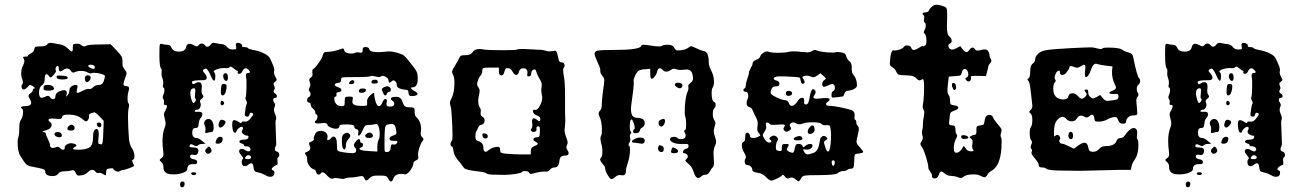

<svg xmlns="http://www.w3.org/2000/svg" viewBox="-20 -674 5474 807"><path d="M398 -185Q382 -202 376 -202Q375 -202 363 -198Q351 -193 354 -186Q356 -181 351.5 -172.5Q347 -164 342 -164Q337 -164 322 -177Q304 -191 275 -192H261Q244 -192 241 -183Q240 -174 229 -174Q220 -174 213 -175Q208 -176 201 -176Q184 -176 184 -170Q184 -165 191 -161Q197 -156 197 -150Q197 -132 169 -125Q159 -122 158 -120L162 -119Q173 -119 173 -110Q173 -106 181.5 -89Q190 -72 190 -66Q190 -52 202 -52Q208 -52 214 -55Q224 -60 232 -52Q240 -44 246 -44.5Q252 -45 252 -53Q252 -61 260.5 -66.5Q269 -72 280 -72Q281 -72 283.5 -71.5Q286 -71 287 -71Q302 -68 301 -62Q301 -58 294 -56Q287 -52 287 -48Q287 -45 306 -45H319Q350 -47 360.5 -58Q371 -69 371 -97Q371 -123 379 -129Q384 -132 386 -132Q395 -132 395 -110Q395 -101 394 -96Q391 -69 396 -69Q398 -69 402 -68Q406 -67 407 -67Q413 -67 414 -116L416 -166ZM227 -387Q227 -397 222 -397Q217 -397 214.5 -389.5Q212 -382 215 -377Q218 -374 205 -359Q197 -349 193.5 -348.5Q190 -348 186 -354Q181 -362 175 -362Q168 -362 168 -343Q168 -323 157 -316Q144 -308 144 -284Q144 -263 156 -263Q161 -263 171 -268Q184 -275 190 -266Q196 -257 203 -257Q213 -257 213 -270Q213 -283 230 -290Q243 -295 249 -295Q261 -295 261 -283Q261 -282 260.5 -280.5Q260 -279 260 -278Q258 -271 258 -269Q259 -267 265 -275Q272 -284 272 -296Q272 -304 280 -310.5Q288 -317 299 -317Q306 -317 306 -310Q306 -307 304 -299.5Q302 -292 302 -289Q302 -284 307 -284Q312 -284 329 -293Q347 -302 354 -300Q362 -298 371 -307Q381 -317 396 -317Q411 -317 416 -333Q421 -348 421 -355Q421 -359 405 -363.5Q389 -368 376 -368Q368 -368 366 -367Q359 -363 349 -369Q338 -376 320 -376Q307 -376 295 -371Q285 -365 278 -376Q272 -386 262 -386Q253 -386 245 -379Q227 -366 227 -387ZM378 -395Q374 -402 361 -402Q351 -402 351 -397Q351 -393 360.5 -388Q370 -383 375 -385Q380 -387 378 -395ZM179 -488Q183 -494 193 -494Q199 -494 212 -491Q225 -488 230 -488Q250 -485 264 -471Q277 -458 282 -458Q286 -458 286 -469Q286 -471 286 -474Q286 -484 287.5 -486.5Q289 -489 298 -490Q314 -492 322 -484Q332 -476 341 -481Q351 -487 398 -487L445 -488L471 -461Q487 -444 491 -436.5Q495 -429 495 -414V-400Q495 -394 503.5 -383Q512 -372 512 -366Q512 -363 511 -361Q499 -328 499 -320Q499 -312 511 -312Q528 -312 520 -290Q516 -276 516 -262Q516 -244 520 -240Q525 -235 520 -216Q518 -208 518 -182Q518 -144 522 -91Q524 -67 535 -50Q545 -35 545 -18Q545 -4 539 -3Q534 -1 536 4Q538 9 541 16Q544 23 543 24Q540 27 520.5 34Q501 41 495 41Q490 41 482 46Q478 50 467 45Q456 40 456 35Q456 32 441 34Q431 35 428.5 38.5Q426 42 426 51Q426 63 424 63Q422 63 414 58Q402 51 395 53Q387 55 381 47Q375 40 368 40Q359 40 349 50Q338 61 321 63Q310 65 306 63Q302 61 298 52Q292 38 281 42Q269 46 251 46Q231 46 225 56Q217 67 199 66Q170 65 170 46Q170 40 160.5 36.5Q151 33 112 26Q103 25 95.5 20Q88 15 85 11Q82 7 76 -2.5Q70 -12 67 -16Q54 -35 54 -77Q54 -89 56 -93Q61 -106 61 -132Q61 -163 67 -169Q77 -181 77 -206Q77 -214 74 -216Q62 -223 75 -227Q79 -228 85 -228Q111 -228 111 -242Q111 -250 102 -264Q96 -274 107 -281Q118 -288 118 -296Q118 -302 125 -302Q131 -302 118 -312L107 -317Q103 -317 95 -307Q86 -298 80 -298Q73 -298 71 -306Q69 -314 74 -320Q79 -326 74 -340Q69 -350 69 -365Q69 -384 77 -399Q86 -417 80 -427Q76 -433 77 -434.5Q78 -436 86 -436Q98 -436 98 -440Q98 -444 110 -450Q122 -455 124 -467Q125 -475 129.5 -477Q134 -479 150 -479Q174 -479 179 -488ZM218 -349Q217 -355 221 -356Q225 -357 241 -356Q265 -355 265 -347Q265 -340 242 -340Q219 -340 218 -349ZM340 -354Q345 -359 353 -357Q361 -355 361 -348Q361 -340 354 -333.5Q347 -327 342 -330Q338 -332 337 -341Q336 -350 340 -354ZM166 -314Q169 -317 179 -317Q196 -317 203 -310Q207 -304 207 -302Q207 -293 182 -293Q163 -293 163 -301Q163 -312 166 -314ZM387 -150Q386 -159 396 -159Q406 -159 406 -148Q406 -142 401.5 -140Q397 -138 392.5 -141Q388 -144 387 -150ZM270 -145Q275 -150 280 -150Q285 -150 289.5 -145.5Q294 -141 294 -136Q294 -125 278 -125H275Q265 -126 263.5 -132Q262 -138 270 -145ZM210 -114Q213 -119 222 -119Q235 -119 239 -110Q240 -108 240 -105Q240 -97 229 -97Q222 -97 215.5 -101Q209 -105 209 -110Q209 -112 210 -114Z M1015 -18Q1002 -5 1022 -5Q1035 -5 1035 -12Q1035 -19 1027.5 -21Q1020 -23 1015 -18ZM801 -260Q799 -261 799 -268Q799 -271 800 -280Q801 -289 801 -293Q801 -303 796 -303Q780 -303 780 -283Q780 -273 782 -266Q788 -241 793 -241Q796 -241 801 -248Q806 -257 801 -260ZM865 -486Q870 -494 879 -494Q882 -494 893 -491.5Q904 -489 910 -489Q927 -487 934 -477Q942 -466 958 -466Q970 -466 972 -468.5Q974 -471 972 -479Q972 -480 971.5 -482Q971 -484 971 -485Q971 -494 980 -494Q986 -494 992 -490.5Q998 -487 998 -483Q998 -482 997.5 -482Q997 -482 997 -481Q996 -479 1000 -477L1007 -476Q1020 -476 1022 -472Q1024 -468 1044 -464Q1069 -460 1090 -449.5Q1111 -439 1115 -428Q1116 -426 1121 -415.5Q1126 -405 1129.5 -395.5Q1133 -386 1133 -379Q1133 -378 1132.5 -376.5Q1132 -375 1132 -374Q1130 -366 1137 -352Q1143 -342 1143 -338.5Q1143 -335 1136 -330Q1130 -326 1130 -321Q1130 -319 1132.5 -313Q1135 -307 1135 -304Q1135 -300 1132 -296Q1127 -287 1135 -282Q1147 -275 1143 -266Q1142 -263 1137 -263Q1130 -263 1128.5 -256.5Q1127 -250 1133 -242Q1139 -234 1134 -224Q1128 -213 1136 -195Q1144 -177 1139 -169Q1138 -168 1138 -156Q1138 -145 1139.5 -113.5Q1141 -82 1141 -73Q1141 -64 1140 -63Q1129 -40 1144 -37Q1152 -35 1153.5 -25.5Q1155 -16 1148 -12Q1146 -11 1146 -4Q1146 -1 1146.5 4.5Q1147 10 1147 12Q1147 20 1142 20Q1139 20 1130.5 26Q1122 32 1122 37Q1122 40 1127 42Q1135 44 1133 56Q1131 69 1116 69Q1106 69 1097 63Q1081 54 1066 51Q1054 49 1050.5 45Q1047 41 1046 32Q1045 12 1035 12Q1032 12 1025 17Q1016 26 1006 24Q996 22 996 6Q996 -2 1000 -5Q1006 -8 995 -20Q985 -32 985 -38Q985 -48 997 -48Q1003 -48 1011 -43Q1023 -35 1029 -39Q1036 -44 1031.5 -51.5Q1027 -59 1017 -59Q1005 -59 1005 -64Q1005 -69 995 -71Q986 -74 986 -78Q986 -87 1005 -87Q1022 -87 1024 -96Q1026 -104 1019 -104Q1011 -104 1002 -111Q993 -118 999 -128Q1004 -137 999 -140Q998 -140 998 -140L996 -141Q990 -141 983 -135Q976 -129 974 -122Q971 -116 968 -116Q958 -116 956 -146Q955 -169 964 -169Q972 -169 984 -161Q995 -153 995 -159Q995 -165 1007 -163Q1020 -160 1032 -175Q1044 -190 1044 -194Q1044 -198 1038 -200Q1030 -202 1028 -192Q1026 -182 1016.5 -184Q1007 -186 1009 -196Q1013 -231 1017 -238Q1020 -242 1015 -251Q1010 -260 1012 -263Q1016 -271 1016 -325Q1016 -342 1015 -345Q1010 -367 1022 -367Q1038 -367 1024 -381Q1018 -387 1013 -387Q1005 -387 999 -375Q994 -363 984 -364Q978 -364 979 -371Q981 -377 976 -377Q974 -377 963.5 -385.5Q953 -394 949 -394Q947 -394 945 -392Q942 -386 923 -388H919Q906 -388 892 -383Q878 -378 878 -373Q878 -372 880 -370Q885 -368 885 -352Q885 -338 881 -335Q880 -334 877.5 -336Q875 -338 872.5 -342Q870 -346 868 -351Q853 -386 845 -386Q844 -386 836 -382Q828 -378 841 -365Q849 -355 849 -348Q849 -337 835 -337Q787 -337 787 -330Q787 -314 803 -325Q812 -331 822 -327Q830 -322 828 -303Q825 -284 832 -275Q839 -267 828 -259Q817 -252 822 -243Q824 -237 824 -234Q824 -226 819.5 -219.5Q815 -213 809 -213Q801 -213 799 -208Q797 -205 802 -204H812Q829 -205 830 -197Q832 -187 825 -180Q817 -172 815 -154Q814 -143 811.5 -139.5Q809 -136 801 -136Q788 -136 788 -117Q788 -94 806 -94Q815 -94 829 -82L844 -70L831 -69Q818 -69 812 -63Q806 -57 796 -63Q777 -74 777 -59Q777 -54 794 -54Q814 -54 814 -41Q814 -35 811 -29Q806 -20 795 -23Q794 -23 792 -23.5Q790 -24 789 -24Q779 -24 779 -17Q779 -6 797 -4Q809 -2 809 8Q809 17 795 16H790Q767 16 767 37Q767 46 749 52.5Q731 59 709 59Q685 59 676 51Q667 44 667 29Q667 14 658 7Q651 1 651 -1.5Q651 -4 658 -9Q667 -14 667 -26Q667 -34 666 -39Q663 -60 663 -80Q663 -116 672 -137Q676 -146 676 -155Q676 -162 673 -173Q669 -189 669 -191Q669 -200 674 -207Q682 -223 682 -227Q682 -233 674 -233Q670 -233 669 -235.5Q668 -238 669 -241.5Q670 -245 669.5 -249.5Q669 -254 667 -256Q662 -263 665 -271Q671 -284 671 -295Q671 -304 668 -305Q662 -307 666 -322V-328Q666 -336 662.5 -345.5Q659 -355 659 -362V-367Q661 -382 657 -386Q650 -393 650 -442Q650 -474 651 -482Q652 -490 657 -490Q658 -490 666 -488Q674 -486 682 -486Q695 -486 700 -475Q707 -457 732 -457Q758 -457 762 -476Q765 -490 777 -490Q784 -490 795 -484Q808 -475 814 -483Q820 -491 828 -491Q835 -491 841 -484Q852 -470 865 -486ZM919 -360Q923 -368 930 -366Q938 -364 938 -348Q938 -336 932 -334H930Q926 -334 922 -340.5Q918 -347 918 -354Q918 -358 919 -360ZM909 -302Q910 -315 913 -318.5Q916 -322 923 -321Q930 -320 931.5 -317Q933 -314 932 -303Q928 -273 915 -273Q913 -273 911 -275Q907 -279 909 -302ZM908 -246Q910 -254 918 -248Q925 -242 920 -235Q917 -231 913 -231.5Q909 -232 907.5 -236Q906 -240 908 -246ZM841 -145Q838 -151 838 -155Q838 -163 843.5 -168.5Q849 -174 856 -174Q869 -174 875 -158Q878 -149 878 -139Q878 -119 869 -119Q861 -119 852 -116Q844 -114 843 -115.5Q842 -117 843 -124Q845 -138 841 -145ZM899 -152Q899 -153 900.5 -157.5Q902 -162 902.5 -163.5Q903 -165 905 -167.5Q907 -170 909.5 -170.5Q912 -171 916 -170Q928 -167 928 -160Q928 -156 920 -146Q908 -134 903 -139Q897 -145 899 -152ZM891 -90Q897 -99 906 -99Q916 -99 916 -90Q916 -81 910 -75Q905 -70 895.5 -70Q886 -70 886 -75Q886 -78 891 -90ZM850 -52Q856 -58 858 -58Q860 -58 865 -52Q875 -38 862 -30Q853 -25 847 -31Q837 -41 850 -52ZM803 59Q800 62 794 62Q788 62 785 59Q782 56 784 53Q786 50 794 50Q802 50 804 53Q806 56 803 59ZM737 102Q737 89 747 89Q757 89 756 100Q755 113 745 113Q737 113 737 102Z M1645 -128Q1642 -143 1638 -148Q1634 -153 1625 -153Q1619 -153 1607 -150Q1600 -148 1598 -133.5Q1596 -119 1596 -65Q1596 -44 1597 -39.5Q1598 -35 1604 -35H1608Q1621 -36 1622 -53Q1623 -63 1625 -65.5Q1627 -68 1632 -67Q1644 -64 1649 -74Q1652 -80 1646 -82Q1644 -82 1633.5 -82Q1623 -82 1619 -86Q1617 -88 1617 -91Q1617 -100 1637 -106Q1644 -108 1645.5 -112Q1647 -116 1645 -128ZM1305 -203Q1305 -209 1295.5 -217.5Q1286 -226 1286 -233Q1286 -243 1278 -243Q1271 -243 1271 -253Q1271 -264 1278 -266Q1284 -268 1285 -276.5Q1286 -285 1280 -291Q1275 -296 1281 -306Q1287 -316 1282 -329Q1276 -342 1286 -348Q1296 -353 1293 -367Q1291 -382 1298 -385Q1306 -390 1320.5 -411Q1335 -432 1337 -443Q1339 -451 1342.5 -453.5Q1346 -456 1356 -456Q1381 -456 1416 -469Q1425 -474 1427 -462Q1430 -449 1458 -449Q1467 -449 1472 -452Q1479 -456 1491 -453Q1504 -450 1504 -460Q1504 -472 1507 -473Q1511 -478 1521 -476Q1531 -474 1532 -467Q1535 -456 1562 -455H1574Q1585 -455 1597 -456.5Q1609 -458 1615 -458Q1628 -458 1647 -453Q1669 -447 1677.5 -440.5Q1686 -434 1707 -407Q1727 -382 1731.5 -372Q1736 -362 1736 -346Q1736 -307 1714 -307Q1702 -307 1711 -299Q1714 -295 1721 -292Q1735 -285 1735 -279Q1735 -274 1722 -271Q1717 -270 1710 -270Q1697 -270 1697 -284Q1697 -296 1689 -296Q1648 -300 1648 -315Q1648 -324 1643.5 -330Q1639 -336 1633 -336Q1630 -336 1627 -333Q1613 -319 1613 -336Q1613 -343 1604.5 -349Q1596 -355 1588 -355Q1583 -355 1580 -352Q1578 -350 1573 -350Q1568 -350 1557.5 -352.5Q1547 -355 1543 -355Q1539 -355 1538 -354Q1532 -350 1472 -350Q1431 -350 1422.5 -349Q1414 -348 1414 -342Q1414 -329 1408 -327Q1406 -326 1402 -326Q1387 -324 1387 -318Q1387 -312 1400 -308Q1415 -303 1415 -295Q1415 -289 1404 -287Q1392 -286 1394 -277Q1396 -268 1390 -268Q1385 -268 1385 -259Q1385 -247 1393 -237Q1400 -228 1416 -228Q1425 -228 1427 -231Q1429 -234 1429 -248Q1429 -262 1431.5 -265Q1434 -268 1447 -268Q1460 -268 1462 -266Q1464 -264 1462 -254Q1461 -251 1461 -246Q1461 -229 1498 -229Q1515 -229 1519 -230Q1523 -231 1523 -237V-243Q1521 -258 1533 -270Q1555 -293 1553 -277Q1552 -273 1558 -249Q1564 -228 1573 -228Q1581 -228 1587 -243Q1593 -258 1600 -258Q1606 -258 1606 -249Q1606 -248 1605.5 -246Q1605 -244 1605 -243Q1602 -228 1611 -227Q1614 -226 1620 -226Q1637 -226 1637 -238Q1637 -246 1629 -251Q1623 -255 1623 -259Q1623 -267 1642 -267H1648Q1665 -266 1670 -250Q1676 -232 1681.5 -227.5Q1687 -223 1703 -223Q1716 -223 1719.5 -220Q1723 -217 1723 -207V-200Q1723 -187 1731 -181Q1750 -162 1750 -130Q1750 -128 1749.5 -125Q1749 -122 1749 -121Q1746 -103 1755 -97Q1764 -90 1756 -81Q1749 -73 1743 -54.5Q1737 -36 1737 -23Q1737 -22 1737.5 -20Q1738 -18 1738 -17Q1741 -4 1729 0Q1717 5 1717 15Q1717 24 1704 43Q1691 59 1683 59Q1682 59 1680 58.5Q1678 58 1677 58Q1674 57 1667 57Q1640 57 1633 77Q1629 89 1623 89Q1618 89 1612 77Q1608 69 1602.5 66.5Q1597 64 1581 64H1564Q1542 64 1533 75Q1517 94 1511 74Q1507 63 1492 67Q1469 72 1457 72Q1438 72 1428 77Q1426 78 1420 78Q1416 78 1405.5 76Q1395 74 1390 74Q1387 74 1381 76Q1370 81 1356 65Q1343 50 1335 50Q1331 50 1328 55Q1324 61 1317.5 59.5Q1311 58 1309 50Q1307 39 1297 37Q1287 33 1279 21.5Q1271 10 1271 -2Q1271 -18 1265 -24Q1259 -32 1264 -33Q1268 -34 1279 -41Q1288 -48 1282 -61Q1278 -70 1279 -73Q1280 -76 1289 -79Q1301 -84 1299 -91Q1297 -96 1304 -110Q1311 -124 1328 -124Q1341 -124 1349 -117Q1357 -110 1357 -100Q1357 -99 1356.5 -97Q1356 -95 1356 -94Q1353 -84 1360 -85Q1365 -87 1370 -92Q1376 -100 1382 -100Q1396 -100 1396 -67Q1396 -46 1399 -41Q1403 -36 1437 -32Q1461 -30 1462 -30Q1473 -30 1476 -37Q1480 -46 1471 -55Q1463 -64 1473 -76Q1486 -94 1492 -88L1494 -82Q1494 -74 1498 -74Q1505 -74 1505.5 -65.5Q1506 -57 1499 -55Q1491 -52 1491 -49Q1491 -41 1531 -39L1566 -37V-57Q1566 -76 1572 -88Q1576 -95 1576 -109Q1576 -120 1575 -126Q1571 -153 1562 -153Q1560 -153 1550.5 -151Q1541 -149 1533 -149Q1520 -149 1515.5 -145.5Q1511 -142 1504 -126Q1495 -104 1487 -104Q1485 -104 1485 -108Q1485 -113 1486 -116Q1489 -128 1479 -131Q1469 -133 1469 -143Q1469 -151 1437 -151Q1407 -151 1407 -146Q1407 -139 1401 -135Q1397 -133 1392 -133Q1381 -133 1369 -138.5Q1357 -144 1356 -150Q1354 -160 1330 -156Q1325 -155 1317 -155Q1303 -155 1303 -161Q1303 -164 1308 -168Q1312 -171 1313.5 -177Q1315 -183 1314 -188Q1313 -193 1310 -193Q1305 -193 1305 -203ZM1541 -329Q1541 -339 1557 -339Q1568 -339 1568 -329Q1568 -323 1554.5 -322.5Q1541 -322 1541 -329ZM1450 -330Q1455 -337 1462 -337Q1469 -337 1469 -330Q1469 -324 1463 -321.5Q1457 -319 1450 -321Q1444 -322 1450 -330ZM1585 -297Q1584 -300 1586.5 -302.5Q1589 -305 1593.5 -307Q1598 -309 1601.5 -310Q1605 -311 1607 -312Q1611 -310 1615 -309Q1620 -307 1622 -302Q1624 -297 1622 -292.5Q1620 -288 1616 -288Q1610 -288 1606 -280Q1604 -272 1599 -273Q1594 -274 1591 -282Q1590 -284 1587.5 -290Q1585 -296 1585 -297ZM1492 -299Q1493 -302 1507 -302Q1518 -302 1518 -295Q1518 -286 1502 -284Q1492 -283 1489 -288Q1486 -293 1492 -299ZM1426 -111Q1442 -122 1451 -108Q1455 -100 1445 -90Q1434 -79 1434 -65Q1434 -46 1427 -46Q1424 -46 1422 -50Q1417 -57 1417 -80V-90Q1417 -105 1426 -111ZM1521 -112Q1536 -122 1544 -111Q1550 -104 1546 -99Q1542 -94 1531 -94Q1515 -94 1515 -103Q1515 -108 1521 -112Z M2077 -374V-390H2044Q2017 -390 2012 -388Q2007 -386 2007 -376Q2007 -366 2001 -358Q1994 -351 1988 -333Q1982 -317 1990 -308Q1996 -300 1996 -293Q1996 -286 1993 -273Q1990 -261 1990 -250Q1990 -231 1998 -220Q2001 -215 2001 -210Q2001 -208 2000.5 -203Q2000 -198 2000 -196Q2000 -188 2007 -184Q2017 -178 2017 -168Q2017 -152 2002 -149Q1994 -148 1989 -136Q1984 -124 1982 -122Q1978 -116 1978 -101Q1978 -83 1990 -81Q2012 -76 2012 -50Q2012 -40 2018 -37Q2024 -34 2031 -41Q2051 -57 2073 -57Q2074 -57 2076 -56H2077Q2082 -54 2082 -43Q2082 -35 2086 -32.5Q2090 -30 2105 -28Q2144 -25 2169 -25H2211V-40Q2211 -55 2226 -60Q2240 -65 2240 -70Q2240 -74 2230 -79Q2220 -84 2222.5 -90.5Q2225 -97 2236 -97Q2244 -97 2246.5 -101Q2249 -105 2249 -120Q2250 -135 2248 -139.5Q2246 -144 2241 -143Q2233 -141 2235 -132Q2237 -124 2228.5 -120.5Q2220 -117 2214 -123Q2208 -128 2214 -134Q2219 -139 2217 -156Q2217 -157 2216.5 -159.5Q2216 -162 2216 -163Q2216 -177 2225 -177Q2228 -177 2235 -172Q2251 -157 2251 -174Q2251 -184 2236 -189Q2220 -195 2220 -207Q2220 -213 2226 -213Q2227 -213 2230 -212H2231Q2240 -212 2249.5 -230Q2259 -248 2259 -263Q2259 -269 2258 -272Q2255 -287 2255 -295Q2255 -302 2256 -305Q2257 -309 2257 -317Q2257 -328 2250 -339Q2239 -356 2233 -376Q2232 -382 2226 -382Q2221 -382 2217 -377.5Q2213 -373 2213 -367Q2213 -354 2204 -353Q2201 -353 2199 -353Q2197 -353 2196.5 -355Q2196 -357 2196 -358.5Q2196 -360 2196.5 -363.5Q2197 -367 2197 -369Q2197 -387 2179 -387Q2165 -387 2161 -372Q2158 -359 2150 -359Q2142 -359 2135 -372Q2126 -387 2119 -387H2108Q2104 -387 2100 -373Q2097 -357 2087 -357Q2077 -357 2077 -374ZM1965 -453Q1974 -468 1995 -468Q2003 -468 2007 -467Q2021 -463 2097 -463Q2152 -463 2154 -466Q2156 -468 2173 -468H2185Q2233 -465 2244 -465Q2260 -465 2271 -461.5Q2282 -458 2289 -458Q2290 -458 2294 -458.5Q2298 -459 2300 -459Q2310 -461 2312 -461Q2320 -461 2323 -446Q2326 -433 2327 -428Q2328 -423 2330 -418.5Q2332 -414 2334 -413Q2336 -412 2340 -412Q2349 -412 2352 -404.5Q2355 -397 2350 -390Q2347 -387 2347 -378Q2347 -369 2350 -354Q2355 -327 2355 -275V-203Q2356 -188 2356 -167Q2356 -156 2354.5 -143.5Q2353 -131 2353 -127Q2353 -115 2360 -96Q2366 -81 2366 -75Q2366 -70 2363 -64Q2358 -54 2364 -45Q2370 -36 2370 -30Q2370 -20 2355 -20Q2343 -20 2337.5 -14.5Q2332 -9 2331 5Q2328 30 2310 30Q2299 30 2292 39Q2285 49 2271 47H2267Q2253 47 2233 52Q2216 57 2212 57Q2207 57 2204 52Q2201 45 2186 45Q2177 45 2174 49Q2172 53 2147 57Q2122 61 2099 61Q2092 61 2075.5 60.5Q2059 60 2053 60Q2032 60 2025 55Q2019 49 1978 45Q1955 42 1945 39Q1935 36 1932 33.5Q1929 31 1922.5 21.5Q1916 12 1908 3Q1889 -19 1886 -39Q1884 -59 1878 -59Q1875 -59 1874 -64Q1873 -69 1874.5 -74.5Q1876 -80 1879 -82Q1882 -84 1882 -107Q1882 -122 1881 -146Q1880 -170 1878.5 -188.5Q1877 -207 1877 -208Q1877 -217 1874 -227Q1871 -237 1871 -241Q1871 -249 1877 -259Q1890 -283 1890 -326Q1890 -349 1885 -358Q1880 -368 1880 -372Q1880 -379 1893 -399Q1906 -420 1909 -428Q1913 -437 1917 -439.5Q1921 -442 1935 -442Q1958 -442 1965 -453ZM2008 -103Q2007 -110 2008.5 -112Q2010 -114 2018 -113Q2030 -112 2030 -101Q2030 -92 2020 -92Q2010 -92 2008 -103Z M2675 -481Q2677 -486 2685 -486Q2691 -486 2726 -481Q2736 -479 2750 -479Q2760 -479 2762 -481Q2767 -486 2788 -486Q2808 -486 2814 -473Q2819 -462 2829 -462Q2837 -462 2843 -463Q2862 -465 2874 -474Q2880 -480 2885 -480Q2887 -480 2905 -472Q2927 -461 2940 -459Q2959 -455 2959 -411Q2959 -398 2969 -378Q2981 -356 2981 -330Q2981 -314 2975 -305Q2971 -300 2971 -284Q2971 -250 2982 -245Q2988 -243 2988 -234Q2988 -225 2983 -220Q2976 -213 2976 -195Q2976 -179 2982 -170Q2987 -162 2987 -156Q2987 -155 2983 -139Q2980 -128 2980 -122Q2980 -116 2985 -99Q2990 -87 2990 -78Q2990 -71 2985 -61Q2979 -47 2979 -30Q2979 -18 2980 -10Q2981 -2 2981 10Q2981 26 2975 30Q2972 32 2964 46Q2956 60 2947 60Q2935 60 2927 68Q2921 74 2915 74Q2903 74 2896 50Q2889 27 2874 15Q2862 5 2861 2Q2860 -1 2866 -7Q2871 -11 2871 -17Q2871 -22 2866 -26Q2861 -30 2856 -30Q2847 -30 2852 -40Q2857 -48 2864 -49Q2874 -50 2874 -60Q2874 -66 2871.5 -67.5Q2869 -69 2858 -69H2841H2838Q2822 -69 2809 -75Q2796 -81 2796 -88Q2796 -99 2815 -99Q2822 -99 2826 -95Q2832 -89 2841 -89Q2862 -89 2862 -105Q2862 -109 2859 -115Q2852 -126 2859 -127Q2864 -128 2864 -152Q2864 -174 2860 -185Q2858 -191 2858 -201Q2858 -263 2871 -291Q2875 -300 2873 -310Q2870 -316 2883 -326Q2896 -335 2892 -353Q2890 -369 2883.5 -375.5Q2877 -382 2864 -382Q2863 -382 2859.5 -381.5Q2856 -381 2854 -381Q2852 -381 2847.5 -380.5Q2843 -380 2841 -380Q2828 -380 2822 -383Q2810 -388 2801 -381Q2791 -373 2781 -373Q2771 -373 2765 -380Q2759 -387 2753 -387Q2745 -387 2742 -373Q2740 -363 2732.5 -353Q2725 -343 2720 -343Q2718 -343 2717 -344Q2713 -348 2713 -366V-385L2693 -383Q2677 -383 2665 -377Q2658 -373 2650.5 -358Q2643 -343 2643 -333Q2643 -331 2643.5 -328Q2644 -325 2644 -322Q2644 -309 2633 -230Q2632 -225 2632 -215Q2632 -179 2657 -179Q2669 -179 2681 -174Q2690 -168 2690 -156Q2690 -145 2681 -139Q2671 -135 2669 -124Q2666 -114 2652 -114Q2641 -114 2641 -121Q2641 -128 2646 -131Q2648 -133 2648 -137Q2648 -145 2643 -158.5Q2638 -172 2634 -172Q2627 -172 2627 -142Q2627 -125 2631 -121Q2636 -115 2631 -112Q2626 -109 2628 -96Q2632 -85 2625 -74Q2619 -64 2625 -60Q2628 -58 2628 -46Q2628 -15 2617 16Q2611 32 2611 45Q2611 63 2596 63Q2591 63 2588 62Q2578 60 2567 69Q2555 79 2551 79Q2544 79 2535 63Q2524 45 2523 31Q2523 26 2510 11Q2498 -4 2505 -10Q2512 -16 2512 -36Q2512 -55 2506 -75Q2501 -95 2507 -105Q2510 -111 2510 -127Q2510 -164 2499 -186Q2492 -200 2502 -209Q2509 -216 2509 -229Q2509 -245 2514 -288Q2520 -327 2520 -337Q2520 -345 2512 -355Q2503 -366 2503 -375Q2505 -385 2494 -407Q2479 -439 2479 -448Q2479 -459 2494 -461.5Q2509 -464 2558 -464Q2670 -464 2675 -481ZM2817 -321Q2820 -326 2828 -326.5Q2836 -327 2844 -323Q2850 -319 2847.5 -311Q2845 -303 2838 -303Q2830 -303 2822 -310Q2814 -317 2817 -321ZM2754 -169Q2775 -181 2775 -166Q2775 -157 2770 -149.5Q2765 -142 2760 -142H2758Q2748 -145 2748 -158Q2748 -166 2754 -169ZM2650 -91Q2660 -96 2669 -96Q2690 -96 2690 -82Q2690 -79 2689 -77Q2686 -70 2677 -70Q2673 -70 2663.5 -72Q2654 -74 2650 -74Q2636 -74 2636 -79Q2636 -84 2650 -91ZM2747 -57Q2749 -63 2751.5 -63.5Q2754 -64 2762 -61Q2770 -58 2770 -48Q2770 -35 2760 -35Q2752 -35 2748 -42Q2744 -49 2747 -57ZM2803 -47Q2804 -51 2805 -52.5Q2806 -54 2808 -54Q2810 -54 2812.5 -53.5Q2815 -53 2820 -50Q2830 -44 2830 -39Q2830 -30 2815 -30Q2804 -30 2801.5 -33Q2799 -36 2803 -47Z M3482 23Q3487 23 3488.5 11.5Q3490 0 3482 0Q3474 0 3476 11.5Q3478 23 3482 23ZM3325 -156Q3313 -163 3304 -156Q3299 -152 3299 -148Q3299 -146 3302 -141Q3305 -136 3305 -134Q3305 -130 3299 -126Q3284 -115 3276 -126Q3270 -133 3276 -140Q3279 -144 3279 -147Q3279 -151 3267 -151Q3262 -151 3248 -150Q3234 -149 3229 -149Q3218 -149 3215 -153Q3211 -159 3204 -159Q3197 -159 3200 -146Q3203 -134 3193 -120Q3186 -110 3186 -106Q3186 -102 3192 -92Q3200 -77 3211 -75Q3219 -74 3221.5 -78.5Q3224 -83 3217 -87Q3209 -91 3221 -100Q3226 -104 3232 -104Q3239 -104 3244.5 -99Q3250 -94 3250 -88Q3250 -85 3248 -83Q3241 -72 3241 -56Q3241 -43 3246 -42Q3256 -38 3261.5 -39.5Q3267 -41 3266 -48V-54Q3266 -63 3269 -66Q3272 -69 3281 -69Q3294 -69 3295 -66.5Q3296 -64 3290 -54Q3287 -50 3287 -46Q3287 -39 3305 -33Q3312 -31 3314.5 -33Q3317 -35 3319 -43Q3320 -52 3324 -63Q3326 -69 3336 -69Q3350 -69 3353 -61Q3355 -55 3357 -55Q3359 -55 3365 -61Q3375 -69 3385 -69Q3395 -69 3395 -62Q3395 -55 3388 -50Q3381 -45 3372 -45H3368Q3362 -46 3359.5 -46.5Q3357 -47 3356.5 -45.5Q3356 -44 3357 -41.5Q3358 -39 3361 -34Q3366 -25 3375 -25Q3381 -25 3398 -31Q3415 -36 3421 -59Q3427 -83 3427 -89Q3427 -94 3436 -101Q3445 -106 3453 -98Q3458 -93 3458 -91Q3458 -89 3451 -85Q3444 -81 3443.5 -76.5Q3443 -72 3448 -58Q3454 -37 3460 -37Q3468 -37 3471 -69Q3473 -91 3473 -104Q3473 -108 3472.5 -115.5Q3472 -123 3472 -125Q3470 -141 3468 -144.5Q3466 -148 3459 -148H3453Q3438 -146 3433 -153Q3427 -160 3395 -160Q3366 -160 3352 -154Q3338 -148 3325 -156ZM3128 -368Q3127 -373 3135 -387.5Q3143 -402 3143 -404Q3142 -416 3157 -422Q3173 -428 3175 -436Q3177 -444 3187 -451Q3197 -458 3205 -458Q3208 -458 3210 -457Q3220 -452 3252 -452Q3277 -452 3295 -456Q3299 -458 3316 -458Q3336 -458 3346 -456Q3370 -454 3373 -454Q3386 -454 3392 -459Q3403 -466 3410 -463Q3435 -453 3484 -453Q3486 -453 3488 -454H3491Q3498 -457 3515 -454Q3527 -452 3531 -448.5Q3535 -445 3537 -437Q3541 -424 3551 -416Q3561 -408 3560 -388V-382Q3560 -366 3568 -358Q3577 -349 3581 -328Q3582 -322 3582 -315Q3582 -307 3570 -300Q3556 -293 3544 -293Q3534 -293 3529 -280Q3526 -268 3519 -268Q3518 -268 3514 -267.5Q3510 -267 3504 -266Q3498 -265 3494 -265Q3480 -263 3477.5 -264.5Q3475 -266 3475 -275Q3475 -289 3482 -291Q3489 -294 3489 -305Q3489 -317 3482 -320Q3481 -321 3478 -321Q3473 -321 3460.5 -315Q3448 -309 3444 -309H3442Q3436 -312 3436 -320Q3436 -332 3445 -338Q3452 -342 3451 -344.5Q3450 -347 3441 -355L3428 -366L3414 -356Q3400 -345 3389 -352Q3374 -358 3363 -355Q3354 -353 3353 -350.5Q3352 -348 3358 -340Q3368 -322 3353 -322Q3347 -322 3345 -336Q3344 -346 3340 -348Q3336 -350 3316 -351Q3307 -351 3293.5 -352Q3280 -353 3279 -353H3251Q3232 -351 3232 -344Q3232 -338 3245 -335Q3257 -332 3256 -321Q3255 -310 3241 -311Q3227 -311 3223 -300Q3217 -289 3220 -281Q3222 -275 3245.5 -264Q3269 -253 3280 -253Q3291 -253 3296 -240Q3300 -229 3308 -229Q3318 -229 3330 -245Q3340 -263 3352 -263Q3360 -263 3360 -252Q3360 -250 3360 -247Q3360 -242 3360 -240Q3360 -238 3362 -236.5Q3364 -235 3368 -235Q3379 -235 3383 -265Q3389 -299 3397 -299Q3401 -299 3405 -295Q3412 -288 3404 -276Q3399 -268 3399 -265Q3399 -259 3413 -259Q3417 -259 3435 -261Q3440 -262 3449 -262Q3467 -262 3467 -256Q3467 -251 3459 -246Q3450 -240 3452.5 -234.5Q3455 -229 3466 -229Q3484 -229 3519.5 -221.5Q3555 -214 3563 -209Q3574 -202 3572 -187Q3570 -173 3574 -171Q3579 -169 3579 -160Q3579 -151 3586 -144Q3590 -139 3590 -133Q3590 -125 3586 -109Q3580 -87 3580 -78Q3580 -69 3594 -55Q3608 -39 3608 -36Q3608 -31 3591 -29Q3578 -28 3574.5 -25Q3571 -22 3571 -12Q3570 21 3568 28Q3566 35 3557 35Q3548 35 3541 40Q3534 45 3524 45Q3512 45 3502 53Q3494 62 3423 62Q3374 62 3363 64Q3352 66 3348 74Q3341 88 3336 88Q3334 88 3324 80Q3312 68 3299 74Q3287 80 3279 68Q3271 57 3267 63Q3263 68 3246 76.5Q3229 85 3222 85Q3214 85 3199 70Q3186 55 3164 52Q3142 49 3142 40Q3142 32 3136 26Q3130 20 3122 20Q3110 20 3110 3Q3110 -2 3113 -7Q3119 -14 3108 -32Q3098 -48 3098 -63Q3098 -74 3104 -77Q3112 -79 3112 -94Q3112 -110 3115 -113Q3117 -117 3121 -116.5Q3125 -116 3128.5 -112Q3132 -108 3132 -103Q3132 -94 3146 -94Q3157 -94 3168 -100Q3174 -103 3175 -104Q3176 -105 3175 -107Q3174 -109 3170 -114Q3163 -121 3163 -133Q3163 -140 3164 -144Q3165 -149 3165 -156Q3165 -169 3151 -193Q3150 -195 3146.5 -204Q3143 -213 3139.5 -217.5Q3136 -222 3129 -224Q3118 -227 3118 -241Q3118 -249 3122 -257Q3125 -263 3125 -270Q3125 -288 3115 -288Q3107 -288 3105 -293.5Q3103 -299 3110 -303Q3115 -306 3115 -319Q3115 -325 3121.5 -344Q3128 -363 3128 -368ZM3384 -140Q3390 -147 3395 -147Q3402 -147 3404 -132Q3405 -120 3395 -114Q3389 -111 3385 -111Q3375 -111 3375 -121Q3375 -130 3384 -140ZM3327 -99Q3343 -106 3350 -98Q3353 -93 3353 -91Q3353 -84 3332 -84Q3316 -84 3316 -90Q3316 -95 3327 -99ZM3303 -273Q3300 -271 3294 -271Q3283 -271 3283 -282Q3283 -292 3294 -292H3297Q3307 -291 3309 -284Q3311 -277 3303 -273Z M3897 64Q3897 57 3889.5 47Q3882 37 3882 31Q3882 18 3872.5 -13Q3863 -44 3856 -54Q3849 -64 3848.5 -68Q3848 -72 3854 -81Q3862 -94 3857 -105Q3853 -117 3857 -130Q3859 -134 3859 -151Q3859 -162 3862 -179Q3865 -194 3865 -202Q3865 -208 3862 -213Q3857 -218 3859 -235Q3864 -258 3864 -309Q3864 -326 3863 -331Q3862 -340 3859.5 -341Q3857 -342 3851 -338Q3842 -332 3832 -344Q3822 -357 3794 -357Q3764 -358 3758 -360Q3752 -362 3747 -373Q3741 -386 3730 -392Q3720 -396 3720 -407Q3720 -415 3721 -421Q3724 -463 3736 -463L3737 -462Q3738 -462 3739 -462H3743Q3752 -462 3763.5 -466.5Q3775 -471 3779 -477Q3783 -483 3792 -483Q3807 -483 3810 -473Q3813 -464 3821 -464Q3828 -464 3841.5 -472.5Q3855 -481 3857 -481Q3858 -481 3858 -480Q3862 -478 3869 -483Q3874 -488 3874 -502Q3874 -527 3865 -534Q3860 -537 3866 -548Q3871 -556 3871 -567Q3871 -578 3866 -580Q3863 -582 3863 -587Q3863 -590 3864 -595Q3865 -600 3865 -603Q3865 -608 3862 -610Q3858 -612 3857.5 -615Q3857 -618 3860 -620Q3863 -622 3869 -622Q3881 -622 3885 -631Q3887 -638 3899 -648Q3906 -654 3917 -654Q3928 -654 3948 -647Q3956 -644 3958.5 -638.5Q3961 -633 3961 -617V-595Q3961 -588 3960.5 -577Q3960 -566 3960 -562Q3960 -527 3971 -520Q3980 -514 3980 -502Q3980 -494 3973 -491Q3966 -489 3966 -481.5Q3966 -474 3974 -468Q3982 -462 3999 -471L4016 -480L4026 -467Q4035 -455 4042 -455Q4048 -455 4054 -464Q4061 -474 4068 -474Q4074 -474 4079 -466Q4083 -458 4104 -464Q4125 -470 4132 -461Q4139 -452 4139 -441Q4139 -436 4143 -429Q4147 -422 4147 -419Q4147 -415 4143 -410Q4134 -399 4134 -396Q4134 -390 4129 -373L4124 -354L4098 -355H4076Q4060 -355 4060 -351Q4060 -350 4060 -350L4061 -348Q4063 -339 4057 -334Q4050 -328 4042 -336Q4034 -344 4042 -348Q4050 -351 4050 -362Q4050 -370 4045.5 -377Q4041 -384 4035 -384Q4026 -384 4023 -370Q4021 -360 4016.5 -357.5Q4012 -355 3994 -354L3968 -352L3964 -319Q3962 -299 3962 -295Q3962 -283 3966 -277Q3973 -268 3973 -252Q3973 -239 3976 -236Q3979 -233 3991 -231Q4008 -229 4008 -221Q4008 -215 3991 -209Q3979 -205 3975.5 -200Q3972 -195 3971 -177Q3969 -159 3969 -158Q3969 -151 3972 -149Q3975 -147 3984 -147Q3996 -147 3996 -130Q3996 -114 4001 -109Q4006 -104 3999 -92Q3989 -74 3989 -52Q3989 -36 3995 -33Q3996 -32 4000 -32Q4007 -32 4015 -39Q4023 -46 4027 -55Q4030 -65 4038 -52Q4045 -38 4061 -38Q4070 -38 4071.5 -39Q4073 -40 4070 -45Q4064 -52 4067 -69Q4071 -86 4061 -92Q4056 -94 4056 -97Q4056 -100 4063.5 -103.5Q4071 -107 4076 -107Q4085 -107 4084 -125V-134Q4084 -141 4086.5 -143Q4089 -145 4100 -147Q4111 -148 4114 -151Q4117 -154 4118 -164Q4120 -180 4125 -185Q4130 -191 4138 -191Q4151 -191 4154 -180Q4156 -173 4175 -150Q4190 -134 4190 -127Q4190 -125 4188 -117Q4183 -102 4188 -96Q4190 -94 4190 -78Q4190 -60 4189 -48Q4183 23 4149 43Q4134 51 4129 62Q4124 71 4117 71Q4113 71 4099 64Q4089 59 4072 59Q4040 59 4029 70Q4020 78 4004 70Q3994 66 3978.5 65.5Q3963 65 3953 57Q3942 47 3936 47Q3930 47 3926 61Q3921 76 3908 76Q3897 76 3897 64ZM3981 -317Q3981 -327 3989 -325Q3996 -323 3998 -314Q4001 -299 3993 -296Q3989 -295 3986 -300Q3981 -310 3981 -317ZM4020 -100Q4020 -106 4029 -106Q4036 -106 4043 -103Q4050 -100 4050 -96Q4050 -92 4042 -91Q4020 -86 4020 -100Z M4628 -398Q4601 -402 4591 -405Q4590 -405 4588 -406H4586Q4574 -406 4566 -382Q4555 -350 4544 -350H4543Q4538 -354 4541 -378Q4542 -383 4542 -391Q4542 -402 4536 -402Q4533 -402 4520 -394Q4509 -386 4496 -392Q4475 -401 4475 -391Q4475 -386 4463 -370Q4455 -359 4444 -359Q4435 -359 4435 -370Q4435 -377 4431 -377Q4422 -377 4416 -361Q4410 -346 4415 -340Q4420 -334 4414 -328Q4407 -323 4407 -301Q4407 -258 4448 -256Q4468 -256 4470 -268Q4473 -282 4488 -282Q4500 -282 4510 -271Q4520 -259 4527 -259Q4533 -259 4542 -268Q4551 -278 4545 -284Q4531 -298 4547 -298Q4554 -298 4554 -286Q4554 -273 4563 -266Q4570 -260 4574 -260Q4578 -260 4589 -266L4604 -275L4615 -262Q4624 -250 4634 -250Q4637 -250 4653 -252Q4672 -254 4676.5 -257Q4681 -260 4681 -268Q4681 -276 4678 -278Q4675 -280 4662 -279H4658Q4643 -279 4643 -284Q4643 -288 4652 -291Q4676 -299 4669 -312Q4652 -344 4654 -377L4656 -395ZM4684 40Q4662 40 4602 42Q4542 44 4522 44Q4479 44 4446 43Q4388 43 4378 35Q4371 30 4364 30Q4346 31 4346 20Q4346 10 4329 -9Q4312 -28 4316 -35Q4320 -43 4315 -48Q4309 -55 4315 -67Q4320 -78 4315 -83Q4308 -90 4308 -117Q4308 -132 4312 -138Q4319 -148 4319 -169Q4319 -190 4312 -197Q4306 -201 4306 -203.5Q4306 -206 4313 -213Q4322 -222 4318 -239Q4317 -245 4315 -267Q4313 -289 4310 -309Q4307 -329 4303 -333Q4295 -342 4302 -344Q4310 -347 4310 -373Q4310 -400 4321 -407Q4331 -413 4331 -425Q4331 -436 4344 -449Q4356 -460 4382.5 -464Q4409 -468 4487 -472Q4549 -475 4566 -475Q4575 -475 4590 -471Q4609 -465 4615 -471Q4618 -474 4637 -474Q4684 -474 4697 -465Q4708 -457 4722 -454Q4733 -451 4737.5 -446.5Q4742 -442 4744 -429Q4759 -354 4768 -345Q4773 -340 4772 -331.5Q4771 -323 4765 -318Q4758 -312 4758 -301Q4758 -290 4763 -283Q4768 -274 4761 -267Q4756 -260 4756 -250Q4756 -246 4758 -228Q4760 -208 4760 -202Q4760 -199 4760 -196L4759 -193Q4757 -189 4743 -189Q4731 -189 4722 -181Q4713 -173 4713 -163Q4713 -154 4699 -154Q4685 -154 4680 -169Q4676 -179 4672 -181Q4668 -183 4657 -181Q4647 -179 4633 -171.5Q4619 -164 4604 -163Q4589 -162 4585 -164Q4581 -166 4580 -174Q4578 -192 4570 -192Q4565 -192 4559 -186Q4549 -176 4539 -183Q4531 -188 4523 -188Q4514 -188 4506 -176Q4499 -164 4484 -164Q4471 -164 4462 -174Q4454 -183 4446 -183Q4436 -183 4424 -170Q4410 -156 4410 -118V-107Q4410 -103 4410.5 -101.5Q4411 -100 4412.5 -101Q4414 -102 4418 -105Q4426 -111 4433 -102Q4439 -92 4435 -88Q4430 -84 4433.5 -77Q4437 -70 4444 -70Q4451 -70 4473 -59L4494 -49L4511 -62Q4528 -74 4538 -74Q4551 -74 4554 -55Q4556 -44 4559 -40.5Q4562 -37 4572 -36Q4588 -35 4599 -47Q4609 -60 4629 -60Q4665 -60 4673 -82Q4678 -94 4690 -94Q4702 -94 4710 -108Q4715 -116 4725.5 -126Q4736 -136 4745 -136Q4751 -136 4755 -132Q4762 -125 4759 -109Q4757 -92 4761 -88Q4765 -83 4765 -67Q4765 -26 4751 -6Q4738 13 4736 26L4733 40ZM4480 -120Q4490 -120 4490 -104Q4490 -89 4482 -89Q4475 -89 4472 -96.5Q4469 -104 4472 -112Q4475 -120 4480 -120Z M5242 -18Q5229 -5 5249 -5Q5262 -5 5262 -12Q5262 -19 5254.5 -21Q5247 -23 5242 -18ZM5028 -260Q5026 -261 5026 -268Q5026 -271 5027 -280Q5028 -289 5028 -293Q5028 -303 5023 -303Q5007 -303 5007 -283Q5007 -273 5009 -266Q5015 -241 5020 -241Q5023 -241 5028 -248Q5033 -257 5028 -260ZM5092 -486Q5097 -494 5106 -494Q5109 -494 5120 -491.5Q5131 -489 5137 -489Q5154 -487 5161 -477Q5169 -466 5185 -466Q5197 -466 5199 -468.5Q5201 -471 5199 -479Q5199 -480 5198.5 -482Q5198 -484 5198 -485Q5198 -494 5207 -494Q5213 -494 5219 -490.5Q5225 -487 5225 -483Q5225 -482 5224.5 -482Q5224 -482 5224 -481Q5223 -479 5227 -477L5234 -476Q5247 -476 5249 -472Q5251 -468 5271 -464Q5296 -460 5317 -449.5Q5338 -439 5342 -428Q5343 -426 5348 -415.5Q5353 -405 5356.5 -395.5Q5360 -386 5360 -379Q5360 -378 5359.5 -376.5Q5359 -375 5359 -374Q5357 -366 5364 -352Q5370 -342 5370 -338.5Q5370 -335 5363 -330Q5357 -326 5357 -321Q5357 -319 5359.5 -313Q5362 -307 5362 -304Q5362 -300 5359 -296Q5354 -287 5362 -282Q5374 -275 5370 -266Q5369 -263 5364 -263Q5357 -263 5355.5 -256.5Q5354 -250 5360 -242Q5366 -234 5361 -224Q5355 -213 5363 -195Q5371 -177 5366 -169Q5365 -168 5365 -156Q5365 -145 5366.5 -113.5Q5368 -82 5368 -73Q5368 -64 5367 -63Q5356 -40 5371 -37Q5379 -35 5380.5 -25.5Q5382 -16 5375 -12Q5373 -11 5373 -4Q5373 -1 5373.5 4.5Q5374 10 5374 12Q5374 20 5369 20Q5366 20 5357.5 26Q5349 32 5349 37Q5349 40 5354 42Q5362 44 5360 56Q5358 69 5343 69Q5333 69 5324 63Q5308 54 5293 51Q5281 49 5277.5 45Q5274 41 5273 32Q5272 12 5262 12Q5259 12 5252 17Q5243 26 5233 24Q5223 22 5223 6Q5223 -2 5227 -5Q5233 -8 5222 -20Q5212 -32 5212 -38Q5212 -48 5224 -48Q5230 -48 5238 -43Q5250 -35 5256 -39Q5263 -44 5258.5 -51.5Q5254 -59 5244 -59Q5232 -59 5232 -64Q5232 -69 5222 -71Q5213 -74 5213 -78Q5213 -87 5232 -87Q5249 -87 5251 -96Q5253 -104 5246 -104Q5238 -104 5229 -111Q5220 -118 5226 -128Q5231 -137 5226 -140Q5225 -140 5225 -140L5223 -141Q5217 -141 5210 -135Q5203 -129 5201 -122Q5198 -116 5195 -116Q5185 -116 5183 -146Q5182 -169 5191 -169Q5199 -169 5211 -161Q5222 -153 5222 -159Q5222 -165 5234 -163Q5247 -160 5259 -175Q5271 -190 5271 -194Q5271 -198 5265 -200Q5257 -202 5255 -192Q5253 -182 5243.5 -184Q5234 -186 5236 -196Q5240 -231 5244 -238Q5247 -242 5242 -251Q5237 -260 5239 -263Q5243 -271 5243 -325Q5243 -342 5242 -345Q5237 -367 5249 -367Q5265 -367 5251 -381Q5245 -387 5240 -387Q5232 -387 5226 -375Q5221 -363 5211 -364Q5205 -364 5206 -371Q5208 -377 5203 -377Q5201 -377 5190.5 -385.5Q5180 -394 5176 -394Q5174 -394 5172 -392Q5169 -386 5150 -388H5146Q5133 -388 5119 -383Q5105 -378 5105 -373Q5105 -372 5107 -370Q5112 -368 5112 -352Q5112 -338 5108 -335Q5107 -334 5104.5 -336Q5102 -338 5099.5 -342Q5097 -346 5095 -351Q5080 -386 5072 -386Q5071 -386 5063 -382Q5055 -378 5068 -365Q5076 -355 5076 -348Q5076 -337 5062 -337Q5014 -337 5014 -330Q5014 -314 5030 -325Q5039 -331 5049 -327Q5057 -322 5055 -303Q5052 -284 5059 -275Q5066 -267 5055 -259Q5044 -252 5049 -243Q5051 -237 5051 -234Q5051 -226 5046.5 -219.5Q5042 -213 5036 -213Q5028 -213 5026 -208Q5024 -205 5029 -204H5039Q5056 -205 5057 -197Q5059 -187 5052 -180Q5044 -172 5042 -154Q5041 -143 5038.5 -139.5Q5036 -136 5028 -136Q5015 -136 5015 -117Q5015 -94 5033 -94Q5042 -94 5056 -82L5071 -70L5058 -69Q5045 -69 5039 -63Q5033 -57 5023 -63Q5004 -74 5004 -59Q5004 -54 5021 -54Q5041 -54 5041 -41Q5041 -35 5038 -29Q5033 -20 5022 -23Q5021 -23 5019 -23.5Q5017 -24 5016 -24Q5006 -24 5006 -17Q5006 -6 5024 -4Q5036 -2 5036 8Q5036 17 5022 16H5017Q4994 16 4994 37Q4994 46 4976 52.5Q4958 59 4936 59Q4912 59 4903 51Q4894 44 4894 29Q4894 14 4885 7Q4878 1 4878 -1.5Q4878 -4 4885 -9Q4894 -14 4894 -26Q4894 -34 4893 -39Q4890 -60 4890 -80Q4890 -116 4899 -137Q4903 -146 4903 -155Q4903 -162 4900 -173Q4896 -189 4896 -191Q4896 -200 4901 -207Q4909 -223 4909 -227Q4909 -233 4901 -233Q4897 -233 4896 -235.5Q4895 -238 4896 -241.5Q4897 -245 4896.5 -249.5Q4896 -254 4894 -256Q4889 -263 4892 -271Q4898 -284 4898 -295Q4898 -304 4895 -305Q4889 -307 4893 -322V-328Q4893 -336 4889.5 -345.5Q4886 -355 4886 -362V-367Q4888 -382 4884 -386Q4877 -393 4877 -442Q4877 -474 4878 -482Q4879 -490 4884 -490Q4885 -490 4893 -488Q4901 -486 4909 -486Q4922 -486 4927 -475Q4934 -457 4959 -457Q4985 -457 4989 -476Q4992 -490 5004 -490Q5011 -490 5022 -484Q5035 -475 5041 -483Q5047 -491 5055 -491Q5062 -491 5068 -484Q5079 -470 5092 -486ZM5146 -360Q5150 -368 5157 -366Q5165 -364 5165 -348Q5165 -336 5159 -334H5157Q5153 -334 5149 -340.5Q5145 -347 5145 -354Q5145 -358 5146 -360ZM5136 -302Q5137 -315 5140 -318.5Q5143 -322 5150 -321Q5157 -320 5158.5 -317Q5160 -314 5159 -303Q5155 -273 5142 -273Q5140 -273 5138 -275Q5134 -279 5136 -302ZM5135 -246Q5137 -254 5145 -248Q5152 -242 5147 -235Q5144 -231 5140 -231.5Q5136 -232 5134.5 -236Q5133 -240 5135 -246ZM5068 -145Q5065 -151 5065 -155Q5065 -163 5070.5 -168.5Q5076 -174 5083 -174Q5096 -174 5102 -158Q5105 -149 5105 -139Q5105 -119 5096 -119Q5088 -119 5079 -116Q5071 -114 5070 -115.5Q5069 -117 5070 -124Q5072 -138 5068 -145ZM5126 -152Q5126 -153 5127.5 -157.5Q5129 -162 5129.5 -163.5Q5130 -165 5132 -167.5Q5134 -170 5136.5 -170.5Q5139 -171 5143 -170Q5155 -167 5155 -160Q5155 -156 5147 -146Q5135 -134 5130 -139Q5124 -145 5126 -152ZM5118 -90Q5124 -99 5133 -99Q5143 -99 5143 -90Q5143 -81 5137 -75Q5132 -70 5122.5 -70Q5113 -70 5113 -75Q5113 -78 5118 -90ZM5077 -52Q5083 -58 5085 -58Q5087 -58 5092 -52Q5102 -38 5089 -30Q5080 -25 5074 -31Q5064 -41 5077 -52ZM5030 59Q5027 62 5021 62Q5015 62 5012 59Q5009 56 5011 53Q5013 50 5021 50Q5029 50 5031 53Q5033 56 5030 59ZM4964 102Q4964 89 4974 89Q4984 89 4983 100Q4982 113 4972 113Q4964 113 4964 102Z"/></svg>

Font: Senatorium Sm3
Style: Regular
Weight: 400
Designer: crossinguard
Version: Version 001.006